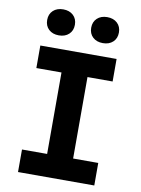

<svg xmlns="http://www.w3.org/2000/svg" viewBox="-102 -1023 803 1091"><g transform="rotate(10 300.0 -477.5)"><path d="M520 0H80V-130H225V-600H80V-730H520V-600H375V-130H520ZM93 -880Q93 -914 115 -934.5Q137 -955 173 -955Q209 -955 231 -934.5Q253 -914 253 -880Q253 -846 231 -825.5Q209 -805 173 -805Q137 -805 115 -825.5Q93 -846 93 -880ZM347 -880Q347 -914 369 -934.5Q391 -955 427 -955Q463 -955 485 -934.5Q507 -914 507 -880Q507 -846 485 -825.5Q463 -805 427 -805Q391 -805 369 -825.5Q347 -846 347 -880Z"/></g></svg>

Font: JetBrains Mono Extra Bold
Style: Regular
Weight: 800
Monospace: yes
Designer: Philipp Nurullin, Konstantin Bulenkov
Foundry: JetBrains
Version: 2.002